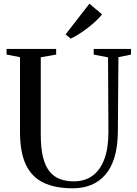

<svg xmlns="http://www.w3.org/2000/svg" viewBox="-20 -1007 738 1036"><path d="M372.5 9Q277.5 9 214.2 -21.5Q151 -52 119.5 -118.8Q88 -185.5 88 -293V-698.5L15.5 -712.5V-743H283V-712.5L200 -698V-279.5Q200 -206 212.5 -157.5Q225 -109 248.2 -80.8Q271.5 -52.5 304.5 -40.5Q337.5 -28.5 378.5 -28.5Q437 -28.5 478.8 -58.5Q520.5 -88.5 542.8 -147.8Q565 -207 565 -295L563 -697.5L485.5 -712.5V-743H687V-712.5L619 -698.5L616 -299Q615.5 -217.5 598 -159.2Q580.5 -101 548 -63.8Q515.5 -26.5 471.2 -8.8Q427 9 372.5 9ZM361 -799 334 -821.5 462.5 -987 530.5 -929.5Q518 -913 498 -894.2Q478 -875.5 454.5 -857.2Q431 -839 407 -823.8Q383 -808.5 362.5 -799Z"/></svg>

Font: Merriweather 96pt
Style: Regular
Weight: 400
Version: Version 2.100